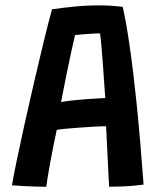

<svg xmlns="http://www.w3.org/2000/svg" viewBox="-20 -687 592 714"><path d="M152 7.5Q138 7.5 113.5 6.8Q89 6 64.2 4.8Q39.5 3.5 24.5 2Q30 -31 42.5 -91.5Q55 -152 71.8 -227.5Q88.5 -303 106.8 -381.5Q125 -460 142.2 -531Q159.5 -602 173.5 -652.5Q211 -658 256.5 -662.5Q302 -667 348 -667Q394 -667 436.5 -661.5Q449.5 -603 462.2 -515.8Q475 -428.5 488 -302.2Q501 -176 514 -0.5Q500.5 1.5 477.8 3.5Q455 5.5 430.2 6.5Q405.5 7.5 386 7.5Q384.5 -10.5 383.2 -40Q382 -69.5 380.2 -103Q378.5 -136.5 377 -167Q375.5 -197.5 374.5 -217.5Q354.5 -217.5 326.5 -215.8Q298.5 -214 270 -212Q241.5 -210 219.8 -207.8Q198 -205.5 191 -204Q178 -144 167.2 -85Q156.5 -26 152 7.5ZM207 -307.5Q222.5 -310.5 252.5 -313.8Q282.5 -317 315.2 -319.2Q348 -321.5 371.5 -322.5Q370.5 -336 368.2 -368.5Q366 -401 363.2 -439.8Q360.5 -478.5 357.5 -512.2Q354.5 -546 352 -563Q341.5 -563 322 -561.8Q302.5 -560.5 284.2 -559Q266 -557.5 259 -556.5Q254.5 -539 246 -499Q237.5 -459 227 -408.5Q216.5 -358 207 -307.5Z"/></svg>

Font: Grandstander Medium
Style: Regular
Weight: 500
Designer: Tyler Finck
Foundry: Etcetera Type Co
Version: Version 1.200; ttfautohint (v1.8.3)